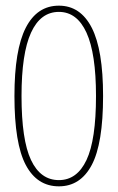

<svg xmlns="http://www.w3.org/2000/svg" viewBox="-20 -647 415 678"><path d="M188 11Q111 11 71 -64.5Q31 -140 31 -308Q31 -471 71 -549Q111 -627 188 -627Q264 -627 304 -549Q344 -471 344 -308Q344 -140 304 -64.5Q264 11 188 11ZM188 -11Q252 -11 285.5 -82Q319 -153 319 -308Q319 -458 285.5 -531.5Q252 -605 188 -605Q123 -605 89.5 -531.5Q56 -458 56 -308Q56 -153 89.5 -82Q123 -11 188 -11Z"/></svg>

Font: Inconsolata Condensed ExtraLight
Style: Regular
Weight: 200
Width: 3
Monospace: yes
Designer: Raph Levien, Cyreal, Brenton Simpson
Foundry: Raph Levien, Cyreal, Google
Version: Version 3.100; ttfautohint (v1.8.4.7-5d5b)